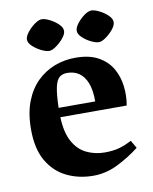

<svg xmlns="http://www.w3.org/2000/svg" viewBox="-77 -700 615 774"><g transform="rotate(-10 230.5 -313.0)"><path d="M243.4 15.6Q183.9 15.6 134.7 -8.3Q85.5 -32.3 56.4 -82.3Q27.4 -132.4 27.4 -211.1Q27.4 -277.2 45.8 -325.1Q64.3 -372.9 96.1 -404Q128 -435.1 168.4 -450.4Q208.9 -465.6 252.9 -465.6Q310.5 -465.6 347.3 -444.9Q384.1 -424.1 402.9 -390.8Q421.7 -357.5 426.3 -317.8Q430.9 -278.1 424 -239.9H152.4Q154.7 -176.4 175.8 -138.8Q196.9 -101.2 230.9 -85.1Q265 -68.9 304.7 -68.9Q338.2 -68.9 363.2 -75.7Q388.1 -82.5 415.4 -97L433.9 -65Q392.2 -32.6 343.6 -8.5Q295 15.6 243.4 15.6ZM152.1 -278.3H302Q302 -325.5 290.3 -354.6Q278.6 -383.6 258.3 -397.3Q238 -411 210.1 -411Q190.9 -411 178.4 -400.9Q166 -390.8 159.8 -362.4Q153.6 -334 152.1 -278.3ZM155 -510.9Q142.8 -510.9 123.6 -520.1Q104.4 -529.4 89.2 -543.5Q74 -557.6 74 -571.3Q74 -584.3 87.1 -600.8Q100.1 -617.4 117.3 -629.7Q134.4 -642 146.6 -642Q159.3 -642 178.1 -632.7Q197 -623.5 212.3 -609.1Q227.6 -594.6 227.6 -580.4Q227.6 -567.4 214.2 -551.1Q200.9 -534.9 183.9 -522.9Q167 -510.9 155 -510.9ZM358.4 -510.9Q346.1 -510.9 326.9 -520.1Q307.8 -529.4 292.8 -543.5Q277.8 -557.6 277.8 -571.3Q277.8 -584.3 290.5 -600.8Q303.3 -617.4 320.2 -629.7Q337.1 -642 349.7 -642Q362 -642 381.2 -632.7Q400.4 -623.5 415.6 -609.1Q430.7 -594.6 430.7 -580.4Q430.7 -567.4 417.5 -551.1Q404.2 -534.9 387.3 -522.9Q370.4 -510.9 358.4 -510.9Z"/></g></svg>

Font: Ancizar Serif Light
Style: Regular
Weight: 300
Designer: Cesar Puertas, Viviana Monsalve, Julian Moncada, Julian Prieto, Jose Castro, Felipe Aragon, Mariel Hernandez, Sara Alarc
Version: Version 8.100